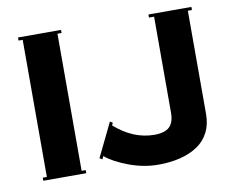

<svg xmlns="http://www.w3.org/2000/svg" viewBox="-78 -802 1129 924"><g transform="rotate(-10 486.0 -340.0)"><path d="M64.9 0V-15.1H85V-685.1H64.9V-700.2H274.9V-685.1H254.9V-15.1H274.9V0ZM430.2 -225.1 442.9 -216.8 437 -205.1Q526.9 -125 630.9 -125Q682.1 -125 704.6 -147.2Q727.1 -169.4 727.1 -214.8V-685.1H702.1V-700.2H912.1V-685.1H892.1V-180.2Q892.1 -129.4 872.1 -90.6Q852.1 -51.8 815.7 -27.8Q779.3 -3.9 731 8.1Q682.6 20 624 20Q553.7 20 481.4 -6.8Q409.2 -33.7 370.1 -66.9L362.8 -51.8L350.1 -60.1Z"/></g></svg>

Font: Copperplate CC
Style: Bold
Weight: 700
Designer: indestructible type*
Foundry: Cowboy Collective
Version: Version 1.000